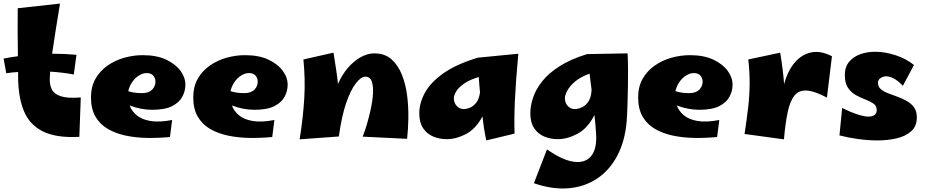

<svg xmlns="http://www.w3.org/2000/svg" viewBox="-23 -763 5166 1072"><path d="M420 1Q291 8 216 -29.5Q141 -67 109.5 -145.5Q78 -224 78 -339Q78 -349 78 -361Q44 -359 12 -354L-3 -436Q36 -444 77 -449Q76 -512 75.5 -582.5Q75 -653 76 -717L312 -743Q300 -669 288.5 -598Q277 -527 268 -463Q340 -463 404 -457L389 -347Q326 -359 257 -363Q256 -344 255 -327Q253 -291 266 -264.5Q279 -238 317 -225.5Q355 -213 428 -219Z M926 2Q862 8 798.5 7Q735 6 678.5 -6Q622 -18 578.5 -43.5Q535 -69 510 -112Q485 -155 485 -219Q485 -279 510 -323Q535 -367 577 -396.5Q619 -426 670.5 -440.5Q722 -455 774 -455Q853 -455 906 -429.5Q959 -404 986 -366Q1013 -328 1012 -288Q1012 -255 995 -223Q978 -191 938 -170.5Q898 -150 827 -150Q764 -150 701 -174Q712 -143 740 -119.5Q768 -96 816.5 -87.5Q865 -79 938 -93ZM796 -355Q774 -355 752 -341Q730 -327 714.5 -304Q699 -281 693 -254Q726 -243 770 -243Q807 -243 826 -262Q845 -281 845 -307Q845 -326 833 -340.5Q821 -355 796 -355Z M1497 2Q1433 8 1369.5 7Q1306 6 1249.5 -6Q1193 -18 1149.5 -43.5Q1106 -69 1081 -112Q1056 -155 1056 -219Q1056 -279 1081 -323Q1106 -367 1148 -396.5Q1190 -426 1241.5 -440.5Q1293 -455 1345 -455Q1424 -455 1477 -429.5Q1530 -404 1557 -366Q1584 -328 1583 -288Q1583 -255 1566 -223Q1549 -191 1509 -170.5Q1469 -150 1398 -150Q1335 -150 1272 -174Q1283 -143 1311 -119.5Q1339 -96 1387.5 -87.5Q1436 -79 1509 -93ZM1367 -355Q1345 -355 1323 -341Q1301 -327 1285.5 -304Q1270 -281 1264 -254Q1297 -243 1341 -243Q1378 -243 1397 -262Q1416 -281 1416 -307Q1416 -326 1404 -340.5Q1392 -355 1367 -355Z M1869 -1 1650 15Q1670 -111 1676 -216.5Q1682 -322 1671 -431L1839 -469Q1847 -419 1853.5 -376.5Q1860 -334 1864 -294Q1886 -345 1918.5 -383Q1951 -421 1989.5 -443Q2028 -465 2067 -465Q2125 -465 2162 -432.5Q2199 -400 2220.5 -347Q2242 -294 2250 -230.5Q2258 -167 2257 -103.5Q2256 -40 2250 12L2002 0Q2012 -25 2024.5 -66Q2037 -107 2047 -153Q2057 -199 2059.5 -240.5Q2062 -282 2052.5 -308.5Q2043 -335 2016 -335Q1993 -335 1964 -298Q1935 -261 1909.5 -187Q1884 -113 1869 -1Z M2472 14Q2431 14 2396 -0.5Q2361 -15 2339.5 -47Q2318 -79 2318 -130Q2318 -187 2349 -244.5Q2380 -302 2451.5 -353Q2523 -404 2645 -441L2871 -463Q2857 -312 2852 -205Q2847 -98 2850 -17L2692 21Q2686 -6 2680.5 -40.5Q2675 -75 2671 -113Q2633 -43 2578.5 -14.5Q2524 14 2472 14ZM2511 -215Q2511 -188 2527.5 -171Q2544 -154 2565 -154Q2583 -154 2602.5 -162.5Q2622 -171 2637 -191Q2652 -211 2657 -247Q2655 -270 2653 -292Q2651 -314 2650 -333Q2597 -317 2567 -295.5Q2537 -274 2524 -252.5Q2511 -231 2511 -215Z M3092 14Q3051 14 3016 -0.5Q2981 -15 2959.5 -47Q2938 -79 2938 -130Q2938 -172 2953.5 -218.5Q2969 -265 3005 -310Q3041 -355 3102.5 -394Q3164 -433 3255 -461L3481 -465Q3483 -430 3483.5 -382.5Q3484 -335 3483 -282.5Q3482 -230 3480.5 -179.5Q3479 -129 3476 -87Q3467 23 3424.5 104.5Q3382 186 3312.5 233Q3243 280 3152.5 288Q3062 296 2958 260L3031 71Q3116 131 3180 140Q3244 149 3277.5 108.5Q3311 68 3305 -18Q3302 -68 3296 -121Q3259 -47 3202 -16.5Q3145 14 3092 14ZM3131 -215Q3131 -188 3147.5 -171Q3164 -154 3185 -154Q3204 -154 3225.5 -163.5Q3247 -173 3262.5 -196.5Q3278 -220 3280 -262Q3277 -283 3274.5 -305Q3272 -327 3269 -352Q3217 -333 3187 -307Q3157 -281 3144 -256Q3131 -231 3131 -215Z M3981 2Q3917 8 3853.5 7Q3790 6 3733.5 -6Q3677 -18 3633.5 -43.5Q3590 -69 3565 -112Q3540 -155 3540 -219Q3540 -279 3565 -323Q3590 -367 3632 -396.5Q3674 -426 3725.5 -440.5Q3777 -455 3829 -455Q3908 -455 3961 -429.5Q4014 -404 4041 -366Q4068 -328 4067 -288Q4067 -255 4050 -223Q4033 -191 3993 -170.5Q3953 -150 3882 -150Q3819 -150 3756 -174Q3767 -143 3795 -119.5Q3823 -96 3871.5 -87.5Q3920 -79 3993 -93ZM3851 -355Q3829 -355 3807 -341Q3785 -327 3769.5 -304Q3754 -281 3748 -254Q3781 -243 3825 -243Q3862 -243 3881 -262Q3900 -281 3900 -307Q3900 -326 3888 -340.5Q3876 -355 3851 -355Z M4354 15 4134 -15Q4147 -99 4154.5 -165.5Q4162 -232 4162.5 -295Q4163 -358 4155 -431L4333 -469Q4349 -373 4355 -293Q4375 -368 4414.5 -414Q4454 -460 4507 -470.5Q4560 -481 4622 -449L4594 -218Q4525 -255 4481.5 -257.5Q4438 -260 4413 -229.5Q4388 -199 4375 -137.5Q4362 -76 4354 15Z M4876 21Q4822 21 4766 13Q4710 5 4664 -7L4679 -160Q4699 -150 4726 -138.5Q4753 -127 4780 -119.5Q4807 -112 4826 -112Q4846 -112 4859 -120.5Q4872 -129 4872 -149Q4872 -172 4854 -184.5Q4836 -197 4809.5 -207Q4783 -217 4756.5 -231.5Q4730 -246 4712 -272Q4694 -298 4694 -343Q4694 -389 4717.5 -417.5Q4741 -446 4779.5 -460Q4818 -474 4863 -474Q4919 -474 4978 -454.5Q5037 -435 5080 -400L5018 -284Q4989 -314 4966 -325.5Q4943 -337 4925 -337Q4909 -337 4894 -327.5Q4879 -318 4879 -301Q4879 -279 4894.5 -265.5Q4910 -252 4935 -242.5Q4960 -233 4987.5 -223Q5015 -213 5040 -199Q5065 -185 5080.5 -163.5Q5096 -142 5096 -108Q5096 -59 5065.5 -31Q5035 -3 4985 9Q4935 21 4876 21Z"/></svg>

Font: Marhey ExtraBold
Style: Regular
Weight: 800
Designer: Nur Syamsi & Bustanul Arifin
Foundry: Namelatype
Version: Version 1.000; ttfautohint (v1.8.4.7-5d5b)